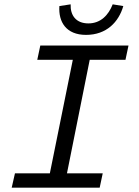

<svg xmlns="http://www.w3.org/2000/svg" viewBox="-20 -866 640 886"><path d="M34 0H440L454 -66H289L394 -590H559L573 -656H166L152 -590H316L210 -66H49L34 0ZM377 -705C472 -705 528 -765 549 -838L500 -846C481 -797 445 -758 388 -758C330 -758 304 -796 306 -846L254 -838C249 -765 285 -705 377 -705Z"/></svg>

Font: Source Code Variable
Style: Italic
Weight: 400
Italic angle: -11°
Monospace: yes
Designer: Paul D. Hunt, Teo Tuominen
Foundry: Adobe Systems Incorporated
Version: Version 1.005;PS 1.0;hotconv 16.6.54;makeotf.lib2.5.65590